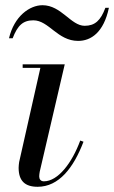

<svg xmlns="http://www.w3.org/2000/svg" viewBox="-20 -707 438 737"><path d="M108 -629C167.5 -629 200.5 -550 280 -550C329 -550 378 -582 398 -677H384.5C366.5 -628.5 344.5 -608 305 -608C252 -608 215.5 -687 143 -687C94 -687 34.5 -645 14.5 -560H28.5C47.5 -609.5 68.5 -629 108 -629ZM300.5 -163 288 -167.5C256.5 -81.5 202.5 -11 148.5 -11C136 -11 130.5 -19.5 130.5 -30C130.5 -35 131.5 -42 132.5 -48L228.5 -460H67V-446.5H135L53.5 -85C52.5 -79 51.5 -68 51.5 -63C51.5 -13 75.5 10 124.5 10C206 10 262.5 -63 300.5 -163Z"/></svg>

Font: Bodoni* 16pt
Style: Italic
Weight: 400
Italic angle: -13°
Version: Version 2.3